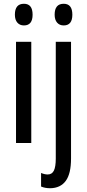

<svg xmlns="http://www.w3.org/2000/svg" viewBox="-20 -759 462 1019"><path d="M107 -739Q153 -739 153 -681Q153 -624 107 -624Q85 -624 72 -639Q59 -654 59 -681Q59 -739 107 -739ZM146 -537V0H65V-537ZM270 -681Q270 -739 318 -739Q364 -739 364 -681Q364 -624 318 -624Q296 -624 283 -639Q270 -654 270 -681ZM247 240Q219 240 198 231V159Q217 167 233 167Q256 167 266 146.5Q276 126 276 83V-537H357V82Q357 163 329 201Q301 239 247 240Z"/></svg>

Font: Noto Sans Sinhala UI ExtraCondensed
Style: Regular
Weight: 400
Width: 2
Designer: Jelle Bosma - Monotype Design Team
Foundry: Monotype Imaging Inc.
Version: Version 2.006; ttfautohint (v1.8.4.7-5d5b)